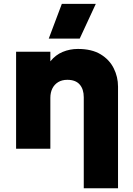

<svg xmlns="http://www.w3.org/2000/svg" viewBox="-20 -790 707 1020"><path d="M425 210V-273Q425 -316.5 403.2 -341.2Q381.5 -366 337.5 -366Q309.5 -366 289.2 -353.8Q269 -341.5 258.2 -320Q247.5 -298.5 247.5 -270V0H65.5V-515H247.5V-464Q275 -498.5 313 -514.2Q351 -530 394 -530Q467.5 -530 514.5 -501.5Q561.5 -473 584.2 -427.2Q607 -381.5 607 -330V210ZM239 -585 308.5 -769.5H489L403.5 -585Z"/></svg>

Font: Geologica Roman ExtraBold
Style: Regular
Weight: 800
Designer: Sindre Bremnes, Frode Helland
Foundry: Monokrom Skriftforlag AS
Version: Version 1.010;gftools[0.9.28]